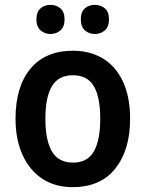

<svg xmlns="http://www.w3.org/2000/svg" viewBox="-20 -761 600 791"><path d="M516 -272Q516 -143 455 -66.5Q394 10 279 10Q207 10 154.5 -24.5Q102 -59 73 -122.5Q44 -186 44 -272Q44 -404 105.5 -478Q167 -552 281 -552Q351 -552 404 -520Q457 -488 486.5 -425Q516 -362 516 -272ZM167 -272Q167 -183 194 -137Q221 -91 281 -91Q340 -91 366.5 -137Q393 -183 393 -272Q393 -361 366.5 -406Q340 -451 280 -451Q221 -451 194 -406Q167 -361 167 -272ZM130 -681Q130 -712 147 -726.5Q164 -741 188 -741Q212 -741 229 -726.5Q246 -712 246 -681Q246 -651 229 -636Q212 -621 188 -621Q164 -621 147 -636Q130 -651 130 -681ZM313 -681Q313 -712 329.5 -726.5Q346 -741 371 -741Q395 -741 412 -726.5Q429 -712 429 -681Q429 -651 412 -636Q395 -621 371 -621Q346 -621 329.5 -636Q313 -651 313 -681Z"/></svg>

Font: Noto Sans Gujarati SemiCondensed SemiBold
Style: Regular
Weight: 600
Width: 4
Designer: Jelle Bosma - Monotype Design Team, Universal Thirst
Foundry: Monotype Imaging Inc.
Version: Version 2.106; ttfautohint (v1.8.4.7-5d5b)